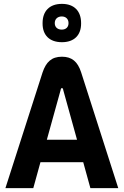

<svg xmlns="http://www.w3.org/2000/svg" viewBox="-20 -972 640 992"><path d="M200 -598 8 0H152L189 -134H410L447 0H591L399 -599C381 -654 351 -679 300 -679C246 -679 218 -651 200 -598ZM200 -850C200 -791 235 -754 300 -754C364 -754 399 -791 399 -850V-853C399 -914 364 -952 300 -952C235 -952 200 -914 200 -853ZM222 -250 293 -506C294 -514 297 -517 300 -517C304 -517 306 -513 307 -506L378 -250ZM263 -852V-853C263 -873 277 -887 299 -887C321 -887 334 -873 334 -853V-852C334 -832 321 -819 299 -819C277 -819 263 -832 263 -852Z"/></svg>

Font: LT Wave Mono Bold
Style: Regular
Weight: 700
Designer: Daniel Lyons
Version: Version 2.5 (Glyphs App)